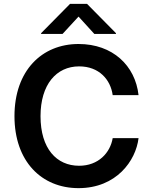

<svg xmlns="http://www.w3.org/2000/svg" viewBox="-20 -965 791 995"><path d="M387 10C583 10 684 -132 698 -249H564C551 -173 490 -106 390 -106C273 -106 190 -195 190 -363C190 -527 272 -621 390 -621C494 -621 553 -552 564 -472H698C681 -625 564 -737 387 -737C197 -737 55 -599 55 -363C55 -129 195 10 387 10ZM193 -789H304L387 -879L469 -789H581V-793L431 -945H343L193 -793Z"/></svg>

Font: Wafeq Semi Bold
Style: Regular
Weight: 600
Designer: Rasmus Andersson & Azza Alameddine
Foundry: Google & TypeTogether
Version: Version 3.000;January 28, 2025;FontCreator 15.0.0.3014 64-bi